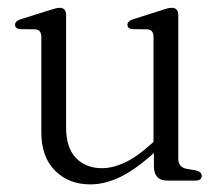

<svg xmlns="http://www.w3.org/2000/svg" viewBox="-20 -474 577 504"><path d="M88.5 -126.5V-377Q88.5 -395.5 73 -397L32.5 -397.5Q19.5 -399 19.5 -409Q19.5 -418.5 34.5 -423.5L107.5 -446.5Q128.5 -453.5 136 -453.5Q153.5 -453.5 153.5 -435V-139.5Q153.5 -86 179.5 -59.2Q205.5 -32.5 247.5 -32.5Q275.5 -32.5 307 -47Q338.5 -61.5 374.5 -94L383 -101.5V-377Q383 -395.5 367.5 -397L327.5 -397.5Q314.5 -399 314.5 -409Q314.5 -418.5 329.5 -423.5L402 -446.5Q412 -450 418.8 -451.8Q425.5 -453.5 430.5 -453.5Q448 -453.5 448 -435V-57.5Q448 -35.5 469 -31L495 -26.5Q509.5 -22.5 509.5 -12.5Q509.5 0 493 0H419Q384 0 384 -38V-72.5Q336 -29 295.8 -9.5Q255.5 10 217 10Q160.5 10 124.5 -26Q88.5 -62 88.5 -126.5Z"/></svg>

Font: Fraunces 72pt S050 Light
Style: Regular
Weight: 300
Version: Version 1.000; ttfautohint (v1.8.3)